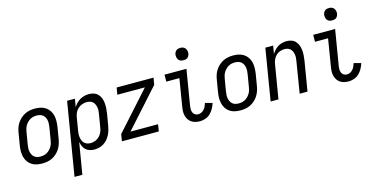

<svg xmlns="http://www.w3.org/2000/svg" viewBox="-88 -1194 3675 1871"><g transform="rotate(-15 1750.0 -259.0)"><path d="M203 8Q174 8 146.5 2Q119 -4 96.5 -19Q74 -34 59 -56.5Q44 -79 37.5 -106Q31 -133 31 -161.5Q31 -190 36 -219L56 -339Q60 -364 68 -389Q76 -414 91 -436.5Q106 -459 126 -477Q146 -495 170 -507Q194 -519 219.5 -523.5Q245 -528 270 -528Q299 -528 326.5 -522Q354 -516 376.5 -501Q399 -486 414.5 -463.5Q430 -441 436.5 -414Q443 -387 442.5 -358.5Q442 -330 438 -301L418 -181Q414 -156 405.5 -131Q397 -106 382.5 -83.5Q368 -61 348 -43Q328 -25 304 -13Q280 -1 254 3.5Q228 8 203 8ZM204 -62Q221 -62 237.5 -65.5Q254 -69 269.5 -78Q285 -87 297.5 -100Q310 -113 319 -128Q328 -143 333 -159.5Q338 -176 340 -192L360 -312Q363 -330 364 -347.5Q365 -365 362.5 -381.5Q360 -398 352.5 -413Q345 -428 332.5 -438.5Q320 -449 303.5 -453.5Q287 -458 270 -458Q253 -458 236 -454.5Q219 -451 203.5 -442Q188 -433 175.5 -420Q163 -407 154 -392Q145 -377 140.5 -360.5Q136 -344 133 -328L113 -208Q110 -190 109 -172.5Q108 -155 111 -138.5Q114 -122 121.5 -107Q129 -92 141 -81.5Q153 -71 170 -66.5Q187 -62 204 -62Z M472 215 594 -520H673L659 -437Q671 -458 688 -475.5Q705 -493 725.5 -505Q746 -517 769 -522.5Q792 -528 815 -528Q841 -528 865 -520Q889 -512 906 -494Q923 -476 931.5 -453Q940 -430 942.5 -404.5Q945 -379 943.5 -353Q942 -327 938 -301L918 -181Q914 -158 907 -134.5Q900 -111 888.5 -89.5Q877 -68 860.5 -49Q844 -30 822.5 -17Q801 -4 777 2Q753 8 730 8Q705 8 682.5 1Q660 -6 643.5 -21Q627 -36 617.5 -57.5Q608 -79 604 -102L551 215ZM711 -62Q735 -62 759 -72Q783 -82 801 -101Q819 -120 828 -144Q837 -168 840 -192L860 -312Q863 -329 864.5 -346.5Q866 -364 863 -380.5Q860 -397 853.5 -412Q847 -427 835 -438Q823 -449 807 -453.5Q791 -458 774 -458Q751 -458 727 -449.5Q703 -441 684.5 -423.5Q666 -406 656 -383Q646 -360 643 -337L623 -217Q620 -199 618.5 -181Q617 -163 619.5 -145.5Q622 -128 628.5 -112Q635 -96 647 -84.5Q659 -73 676 -67.5Q693 -62 711 -62Z M1008 0 1019 -70 1360 -450H1082L1094 -520H1466L1454 -450L1113 -70H1391L1380 0Z M1795 8Q1772 8 1750 3Q1728 -2 1710 -14Q1692 -26 1680 -44.5Q1668 -63 1662.5 -84.5Q1657 -106 1658 -129Q1659 -152 1663 -175L1708 -450H1576L1577 -520H1798L1739 -164Q1736 -146 1736 -128.5Q1736 -111 1742.5 -95.5Q1749 -80 1763.5 -71Q1778 -62 1795 -62Q1812 -62 1827.5 -69.5Q1843 -77 1855 -90.5Q1867 -104 1874 -120Q1881 -136 1886 -152L1958 -133Q1950 -106 1935.5 -79.5Q1921 -53 1900 -32.5Q1879 -12 1850.5 -2Q1822 8 1795 8ZM1792 -608Q1777 -608 1763.5 -613Q1750 -618 1742 -629.5Q1734 -641 1731.5 -655.5Q1729 -670 1731 -685Q1733 -695 1738.5 -705Q1744 -715 1752.5 -721.5Q1761 -728 1771.5 -730.5Q1782 -733 1793 -733Q1808 -733 1821.5 -727.5Q1835 -722 1843 -710.5Q1851 -699 1854 -684.5Q1857 -670 1854 -655Q1852 -645 1846.5 -635Q1841 -625 1832.5 -618.5Q1824 -612 1813.5 -610Q1803 -608 1792 -608Z M2203 8Q2174 8 2146.5 2Q2119 -4 2096.5 -19Q2074 -34 2059 -56.5Q2044 -79 2037.5 -106Q2031 -133 2031 -161.5Q2031 -190 2036 -219L2056 -339Q2060 -364 2068 -389Q2076 -414 2091 -436.5Q2106 -459 2126 -477Q2146 -495 2170 -507Q2194 -519 2219.5 -523.5Q2245 -528 2270 -528Q2299 -528 2326.5 -522Q2354 -516 2376.5 -501Q2399 -486 2414.5 -463.5Q2430 -441 2436.5 -414Q2443 -387 2442.5 -358.5Q2442 -330 2438 -301L2418 -181Q2414 -156 2405.5 -131Q2397 -106 2382.5 -83.5Q2368 -61 2348 -43Q2328 -25 2304 -13Q2280 -1 2254 3.5Q2228 8 2203 8ZM2204 -62Q2221 -62 2237.5 -65.5Q2254 -69 2269.5 -78Q2285 -87 2297.5 -100Q2310 -113 2319 -128Q2328 -143 2333 -159.5Q2338 -176 2340 -192L2360 -312Q2363 -330 2364 -347.5Q2365 -365 2362.5 -381.5Q2360 -398 2352.5 -413Q2345 -428 2332.5 -438.5Q2320 -449 2303.5 -453.5Q2287 -458 2270 -458Q2253 -458 2236 -454.5Q2219 -451 2203.5 -442Q2188 -433 2175.5 -420Q2163 -407 2154 -392Q2145 -377 2140.5 -360.5Q2136 -344 2133 -328L2113 -208Q2110 -190 2109 -172.5Q2108 -155 2111 -138.5Q2114 -122 2121.5 -107Q2129 -92 2141 -81.5Q2153 -71 2170 -66.5Q2187 -62 2204 -62Z M2508 0 2594 -520H2673L2659 -438Q2671 -458 2687 -475.5Q2703 -493 2723 -505Q2743 -517 2765.5 -522.5Q2788 -528 2810 -528Q2836 -528 2859.5 -519.5Q2883 -511 2899 -493Q2915 -475 2923.5 -452Q2932 -429 2934.5 -404Q2937 -379 2935.5 -353Q2934 -327 2930 -301L2880 0H2801L2852 -312Q2855 -329 2856.5 -346Q2858 -363 2855.5 -379.5Q2853 -396 2846.5 -411Q2840 -426 2829 -437Q2818 -448 2802 -453Q2786 -458 2769 -458Q2746 -458 2722.5 -449.5Q2699 -441 2682 -423Q2665 -405 2655.5 -382.5Q2646 -360 2643 -337L2587 0Z M3295 8Q3272 8 3250 3Q3228 -2 3210 -14Q3192 -26 3180 -44.5Q3168 -63 3162.5 -84.5Q3157 -106 3158 -129Q3159 -152 3163 -175L3208 -450H3076L3077 -520H3298L3239 -164Q3236 -146 3236 -128.5Q3236 -111 3242.5 -95.5Q3249 -80 3263.5 -71Q3278 -62 3295 -62Q3312 -62 3327.5 -69.5Q3343 -77 3355 -90.5Q3367 -104 3374 -120Q3381 -136 3386 -152L3458 -133Q3450 -106 3435.5 -79.5Q3421 -53 3400 -32.5Q3379 -12 3350.5 -2Q3322 8 3295 8ZM3292 -608Q3277 -608 3263.5 -613Q3250 -618 3242 -629.5Q3234 -641 3231.5 -655.5Q3229 -670 3231 -685Q3233 -695 3238.5 -705Q3244 -715 3252.5 -721.5Q3261 -728 3271.5 -730.5Q3282 -733 3293 -733Q3308 -733 3321.5 -727.5Q3335 -722 3343 -710.5Q3351 -699 3354 -684.5Q3357 -670 3354 -655Q3352 -645 3346.5 -635Q3341 -625 3332.5 -618.5Q3324 -612 3313.5 -610Q3303 -608 3292 -608Z"/></g></svg>

Font: Iosevka Algr
Style: Italic
Weight: 400
Italic angle: -9°
Monospace: yes
Designer: Belleve Invis
Foundry: Belleve Invis
Version: Version 26.0.2; ttfautohint (v1.8.3)